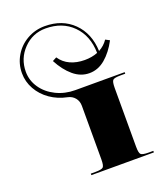

<svg xmlns="http://www.w3.org/2000/svg" viewBox="-151 -926 860 1022"><g transform="rotate(-20 279.5 -415.0)"><path d="M187.9 0V-8.7H214.2Q249.6 -8.7 258.1 -17.3Q266.6 -25.8 266.6 -61.2V-364.1Q266.6 -390.7 251.3 -409.3Q236 -427.9 210.7 -433.1Q158.2 -443.6 116.3 -472.7Q74.3 -501.7 50.3 -544.6Q26.2 -587.4 26.2 -635.9Q26.2 -688.8 52.7 -733.6Q79.1 -778.4 125 -804.4Q170.9 -830.4 225.1 -830.4Q324.3 -830.4 386.4 -769.2Q448.4 -708 452.4 -607.1Q483.8 -623.7 503.5 -653L526.7 -640.7Q496.1 -582.6 455.2 -548.1Q414.3 -513.5 364.9 -513.5Q315.6 -513.5 274.7 -548.1Q233.8 -582.6 203.2 -640.7L226.4 -653Q248.3 -620.2 284.1 -604Q319.9 -587.8 364.9 -587.8Q406.5 -587.8 439.2 -601Q437.5 -698.9 378.7 -758.1Q319.9 -817.3 225.1 -817.3Q151.2 -817.3 99.7 -764.2Q48.1 -711.1 48.1 -635.9Q48.1 -586.5 76.7 -544.8Q105.3 -503.1 154.7 -478.8Q204.1 -454.5 262.2 -454.5H542V-445.8H515.7Q480.3 -445.8 471.8 -437.3Q463.3 -428.8 463.3 -393.4V-61.2Q463.3 -25.8 471.8 -17.3Q480.3 -8.7 515.7 -8.7H542V0Z"/></g></svg>

Font: Wabroye
Style: Medium
Weight: 500
Designer: gluk
Foundry: gluk
Version: Version 0.14